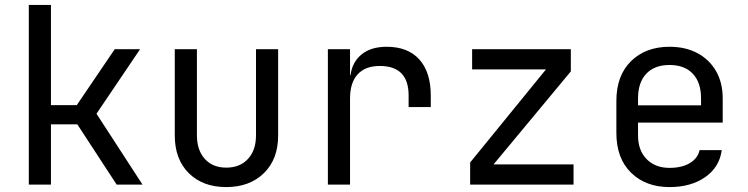

<svg xmlns="http://www.w3.org/2000/svg" viewBox="-20 -750 3040 780"><path d="M97 0V-730H187V-323H292L446 -550H549L372 -288L559 0H454L294 -245H187V0Z M899 10Q804 10 747 -46.5Q690 -103 690 -200V-550H780V-200Q780 -140 812 -104.5Q844 -69 899 -69Q955 -69 987.5 -104.5Q1020 -140 1020 -200V-550H1110V-200Q1110 -103 1052 -46.5Q994 10 899 10Z M1312 0V-550H1402V-445H1404Q1411 -498 1449 -529Q1487 -560 1551 -560Q1637 -560 1683.5 -508.5Q1730 -457 1730 -362V-315H1640V-362Q1640 -482 1523 -482Q1464 -482 1433 -448Q1402 -414 1402 -350V0Z M1890 0V-90L2198 -468H1898V-550H2299V-460L1985 -82H2310V0Z M2700 10Q2603 10 2543.5 -48.5Q2484 -107 2484 -210V-340Q2484 -443 2543.5 -501.5Q2603 -560 2700 -560Q2765 -560 2813.5 -534Q2862 -508 2889 -461Q2916 -414 2916 -350V-252H2572V-200Q2572 -139 2607 -103.5Q2642 -68 2700 -68Q2750 -68 2782.5 -87.5Q2815 -107 2822 -140H2912Q2903 -71 2845 -30.5Q2787 10 2700 10ZM2572 -322H2828V-350Q2828 -415 2794.5 -450.5Q2761 -486 2700 -486Q2639 -486 2605.5 -450.5Q2572 -415 2572 -350Z"/></svg>

Font: JetBrainsMono Nerd Font Mono
Style: Regular
Weight: 400
Monospace: yes
Designer: Philipp Nurullin, Konstantin Bulenkov
Foundry: JetBrains
Version: Version 2.304; ttfautohint (v1.8.4.7-5d5b);Nerd Fonts 2.3.0